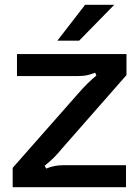

<svg xmlns="http://www.w3.org/2000/svg" viewBox="-20 -783 584 803"><path d="M33 0V-81L308 -393Q345 -436 383 -467L378 -479Q357 -471 342.5 -468Q328 -465 308 -465H51V-557H509V-469L243 -166Q222 -141 207.5 -126Q193 -111 167 -90L173 -78Q207 -92 243 -92H507V0ZM311 -613H220L336 -763H458Z"/></svg>

Font: Open Sauce Sans Medium
Style: Regular
Weight: 500
Designer: Alfredo Marco Pradil
Foundry: Creative Sauce Fz LLC
Version: Version 1.477